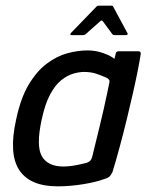

<svg xmlns="http://www.w3.org/2000/svg" viewBox="-20 -652 522 678"><path d="M183 6Q86 6 48 -51.5Q10 -109 37 -230Q53 -306 81.5 -353.5Q110 -401 145.5 -427.5Q181 -454 218 -464Q255 -474 289 -474Q319 -474 346 -464Q373 -454 384 -444L389 -464Q390 -468 393 -469.5Q396 -471 400 -471H468Q478 -471 477 -462Q474 -441 467 -405.5Q460 -370 450 -325.5Q440 -281 428 -232Q416 -183 403 -134.5Q390 -86 377 -44Q373 -36 368 -30Q363 -24 346 -19Q319 -9 273.5 -1.5Q228 6 183 6ZM204 -64Q219 -64 236 -66.5Q253 -69 267 -72.5Q281 -76 286 -77Q292 -79 297 -83Q302 -87 305 -96Q311 -120 318 -149Q325 -178 332.5 -208.5Q340 -239 346.5 -268Q353 -297 358 -321Q363 -345 366 -359Q368 -365 365.5 -369.5Q363 -374 357 -377Q342 -384 322 -391Q302 -398 277 -398Q260 -398 239 -392Q218 -386 196.5 -369Q175 -352 157 -318.5Q139 -285 127 -229Q107 -136 128 -100Q149 -64 204 -64ZM232 -528Q229 -528 228.5 -530.5Q228 -533 230 -535L320 -628Q323 -632 328 -632H374Q379 -632 380 -628L430 -535Q432 -533 430.5 -530.5Q429 -528 425 -528H383Q379 -528 377 -531L343 -577Q339 -582 334 -577L282 -531Q278 -528 274 -528Z"/></svg>

Font: Glory Medium
Style: Italic
Weight: 500
Italic angle: -12°
Version: Version 1.011